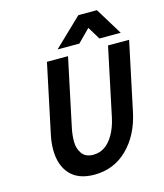

<svg xmlns="http://www.w3.org/2000/svg" viewBox="-135 -1034 987 1152"><g transform="rotate(-15 358.5 -458.0)"><path d="M307.6 17.1Q209 17.1 157.7 -38.8Q106.4 -94.7 106.4 -191.9Q106.4 -236.8 117.2 -286.1L207 -710.9H337.9L248 -286.1Q239.7 -246.1 239.7 -205.1Q239.7 -164.1 261.7 -132.1Q283.7 -100.1 332.5 -100.1Q409.7 -100.1 458 -182.6Q484.4 -228 496.6 -286.1L586.4 -710.9H717.3L627.4 -286.1Q598.6 -149.4 514.2 -66.2Q429.7 17.1 307.6 17.1ZM679.7 -764.6H547.4L499.5 -843.3L422.9 -766.1H287.6L461.4 -932.6H576.7Z"/></g></svg>

Font: Tuffy
Style: BoldItalic
Weight: 700
Italic angle: -12°
Designer: Thatcher Ulrich, Karoly Barta, Michael Everson
Version: Version 001.271